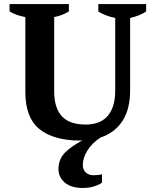

<svg xmlns="http://www.w3.org/2000/svg" viewBox="-20 -682 762 943"><path d="M26.9 -662.1H318.4V-626Q286.6 -606 246.1 -598.1V-234.4Q246.1 -188 257.3 -156.7Q268.6 -125.5 288.8 -106.2Q309.1 -86.9 337.6 -78.6Q366.2 -70.3 400.9 -70.3Q432.1 -70.3 458.5 -79.1Q484.9 -87.9 504.4 -107.7Q523.9 -127.4 534.9 -159.7Q545.9 -191.9 545.9 -239.3V-593.8Q523.9 -598.1 501 -606.7Q478 -615.2 462.9 -626V-662.1H697.8V-626Q680.7 -613.8 659.7 -606Q638.7 -598.1 619.1 -593.8V-238.3Q619.1 -145.5 581.3 -87.6Q543.5 -29.8 473.1 -6.3Q452.6 6.8 436.5 23.2Q420.4 39.6 409.4 57.1Q398.4 74.7 392.6 92.8Q386.7 110.8 386.7 127.4Q386.7 152.3 401.9 165.5Q417 178.7 437.5 178.7Q449.2 178.7 459.7 177.7Q470.2 176.8 481 173.8V214.8Q468.3 225.1 442.6 233.2Q417 241.2 386.7 241.2Q329.1 241.2 297.9 214.4Q267.1 187.5 267.1 148.4Q267.1 100.6 299.3 67.4Q315.4 51.3 336.9 36.4Q358.4 21.5 384.3 7.8Q381.3 7.8 378.4 8.1Q375.5 8.3 372.6 8.3Q308.6 8.3 258.3 -5.9Q208 -20 173.3 -48.3Q104.5 -104.5 104.5 -230V-598.1Q85.4 -601.6 64.7 -608.4Q43.9 -615.2 26.9 -626Z"/></svg>

Font: PT Astra Serif
Style: Bold
Weight: 700
Designer: A.Korolkova, I. Chaeva
Foundry: ParaType Ltd
Version: Version 1.002